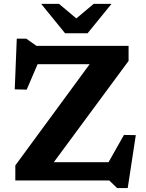

<svg xmlns="http://www.w3.org/2000/svg" viewBox="-20 -936 759 996"><path d="M647 -698V-620L232.5 -58.5L164 -94.5H543L623 -236L684.5 -235L642.5 39.5H587.5L546.5 0H59.5V-78L471.5 -639L552.5 -603H175L118.5 -471L56.5 -472.5L67 -735.5H116L169.5 -698ZM391.5 -827.5H360.5L466 -916H558.5L434.5 -763.5H317.5L193.5 -916H286Z"/></svg>

Font: Newsreader 9pt SemiBold
Style: Regular
Weight: 600
Designer: Hugues Gentile
Foundry: Production Type
Version: Version 1.003